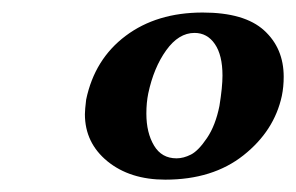

<svg xmlns="http://www.w3.org/2000/svg" viewBox="-20 -588 475 308"><path d="M292 -535.2Q266.6 -535.2 246.6 -507.3Q226.6 -479.5 217.8 -438Q214.8 -423.3 214.8 -405.8Q214.8 -375 227.1 -354.5Q239.3 -334 263.2 -334Q274.4 -334 286.4 -340.1Q298.3 -346.2 312 -366.5Q325.7 -386.7 332 -418Q336.9 -448.2 336.9 -466.8Q336.9 -499.5 324.7 -517.3Q312.5 -535.2 292 -535.2ZM118.2 -428.2Q131.8 -493.2 181.6 -530.5Q231.4 -567.9 305.2 -567.9Q372.1 -567.9 403.6 -539.3Q435.1 -510.7 435.1 -464.8Q435.1 -448.7 432.1 -434.1Q419.9 -377.9 370.6 -338.9Q321.3 -299.8 245.1 -299.8Q188.5 -299.8 152.3 -329.3Q116.2 -358.9 116.2 -404.8Q116.2 -411.6 118.2 -428.2Z"/></svg>

Font: Linux Libertine
Style: Bold Italic
Weight: 700
Italic angle: -11.5°
Designer: Philipp H. Poll
Foundry: Philipp H. Poll
Version: Version 4.0.5